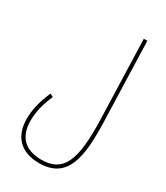

<svg xmlns="http://www.w3.org/2000/svg" viewBox="-229 -808 976 1132"><g transform="rotate(30 259.5 -242.0)"><path d="M40 38C40 155 104 230 233 230C427 230 450 62 443 -173L426 -714H402L419 -173C428 107 380 206 234 206C120 206 65 142 65 38C65 -24 81 -84 109 -148L87 -159C49 -70 40 -10 40 38Z"/></g></svg>

Font: Noto Sans Arabic UI XCn Th
Style: Regular
Weight: 100
Width: 2
Designer: Monotype Design Team, Nadine Chahine and Nizar Qandah
Foundry: Monotype Imaging Inc.
Version: Version 2.010